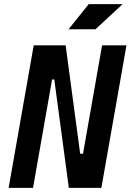

<svg xmlns="http://www.w3.org/2000/svg" viewBox="-20 -914 635 934"><path d="M314.9 0 244.1 -527.3H233.4L140.6 0H22L144 -693.4H299.3L370.1 -166H383.8L476.6 -693.4H595.2L473.1 0ZM313.5 -771.5 411.6 -894H576.7L444.3 -771.5Z"/></svg>

Font: Cascadia Mono NF SemiBold
Style: Italic
Weight: 600
Italic angle: -10°
Monospace: yes
Designer: Aaron Bell
Foundry: Saja Typeworks
Version: Version 2404.023; ttfautohint (v1.8.4)